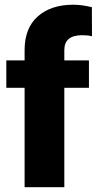

<svg xmlns="http://www.w3.org/2000/svg" viewBox="-20 -780 403 800"><path d="M248 0H82.5V-414.1H6.3V-528.3H82.5V-571.3Q82.5 -663.1 137.5 -711.7Q192.4 -760.3 285.2 -760.3Q306.6 -760.3 325.7 -757.3Q344.7 -754.4 362.8 -750L363.3 -628.9Q354.5 -631.3 345.2 -632.3Q335.9 -633.3 322.3 -633.3Q248 -633.3 248 -571.3V-528.3H350.6V-414.1H248Z"/></svg>

Font: Vazirmatn UI Black
Style: Regular
Weight: 900
Designer: Saber Rastikerdar
Foundry: Saber Rastikerdar
Version: Version 33.003